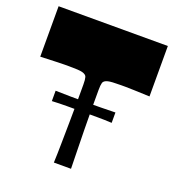

<svg xmlns="http://www.w3.org/2000/svg" viewBox="-128 -802 828 905"><g transform="rotate(20 286.0 -350.0)"><path d="M243 0Q245 -45 245.5 -96Q246 -147 247 -199.5Q248 -252 248 -302Q248 -352 248 -394Q248 -418 244.5 -430Q241 -442 221 -447Q213 -449 197.5 -450Q182 -451 156 -451Q147 -451 133.5 -451Q120 -451 92.5 -450Q65 -449 12 -447V-700H560V-447Q508 -449 480 -450Q452 -451 438.5 -451Q425 -451 416 -451Q390 -451 374.5 -450Q359 -449 351 -447Q331 -442 327.5 -430Q324 -418 324 -394Q324 -352 324 -302Q324 -252 325 -199.5Q326 -147 327 -96Q328 -45 329 0ZM135 -269V-321Q173 -320 210.5 -319.5Q248 -319 285 -319Q323 -319 360.5 -319.5Q398 -320 435 -321V-269Q398 -271 360.5 -271Q323 -271 285 -271Q248 -271 210 -271Q172 -271 135 -269Z"/></g></svg>

Font: Ojuju ExtraBold
Style: Regular
Weight: 800
Designer: Chisaokwu Joboson, Mirko Velimirovic
Foundry: Udi Foundry
Version: Version 1.000